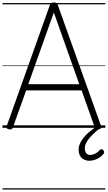

<svg xmlns="http://www.w3.org/2000/svg" viewBox="-20 -1035 873 1555"><path d="M54 13Q39 10 35 3Q31 -4 35 -16L383 -992Q387 -1005 394.5 -1010Q402 -1015 416 -1015Q431 -1015 438 -1010Q445 -1005 449 -992L798 -16Q802 -4 797.5 3Q793 10 778 13Q764 15 757.5 10.5Q751 6 745 -10L641 -303H192L87 -10Q82 5 75.5 10Q69 15 54 13ZM209 -353H622L416 -934ZM704 267Q667 267 642 244.5Q617 222 617 177Q617 152 627.5 128Q638 104 656.5 80.5Q675 57 700.5 35.5Q726 14 756 -8H797V-2Q774 15 751 35.5Q728 56 709 77.5Q690 99 678.5 121Q667 143 667 166Q667 193 679 206.5Q691 220 711 220Q727 220 747.5 211Q768 202 788 180Q794 174 801 173.5Q808 173 814 179Q822 186 823.5 194Q825 202 820 209Q807 227 787.5 240Q768 253 746 260Q724 267 704 267ZM0 490H833V500H0ZM0 -20H833V0H0ZM0 -505H833V-500H0ZM0 -1010H833V-1000H0Z"/></svg>

Font: Playwrite ES Guides
Style: Regular
Weight: 400
Designer: Veronika Burian, José Scaglione
Foundry: TypeTogether
Version: Version 1.003